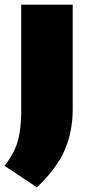

<svg xmlns="http://www.w3.org/2000/svg" viewBox="-38 -570 388 828"><path d="M-18.5 145Q22 94 37.8 41.2Q53.5 -11.5 53.5 -90V-550H275.5V-98Q275.5 -1 240.2 78.8Q205 158.5 121 238Z"/></svg>

Font: Encode Sans Semi Expanded Black
Style: Regular
Weight: 900
Width: 6
Designer: Multiple Designers
Foundry: Impallari Type
Version: Version 2.000